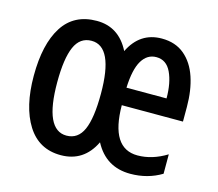

<svg xmlns="http://www.w3.org/2000/svg" viewBox="-85 -657 878 773"><g transform="rotate(15 354.0 -270.0)"><path d="M500 -549Q557 -549 594.5 -517.5Q632 -486 650 -432Q668 -378 668 -309V-248H413Q414 -69 526 -69Q587 -69 647 -106V-25Q589 10 517 10Q415 10 367 -81Q323 10 227 10Q136 10 88 -66Q40 -142 40 -271Q40 -403 87 -476.5Q134 -550 229 -550Q321 -550 366 -461Q409 -549 500 -549ZM498 -471Q460 -471 438 -434.5Q416 -398 413 -321H580Q580 -386 560 -428.5Q540 -471 498 -471ZM229 -467Q181 -467 159.5 -418Q138 -369 138 -270Q138 -72 229 -72Q277 -72 298.5 -120.5Q320 -169 320 -271Q320 -467 229 -467Z"/></g></svg>

Font: Noto Sans Thai ExtCond Med
Style: Regular
Weight: 500
Width: 2
Designer: Monotype Design Team
Foundry: Monotype Imaging Inc.
Version: Version 2.002; ttfautohint (v1.8.4.7-5d5b)